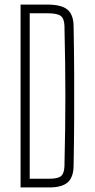

<svg xmlns="http://www.w3.org/2000/svg" viewBox="-20 -820 414 840"><path d="M70 0V-800H186Q248 -800 274.5 -778.5Q301 -757 302 -707Q304 -597 304.5 -498.5Q305 -400 304.5 -301.5Q304 -203 302 -93Q301 -44 276 -22Q251 0 195 0ZM110 -38H195Q234 -38 247.5 -50Q261 -62 262 -93Q264 -183 265 -257Q266 -331 266 -400Q266 -469 265 -543Q264 -617 262 -707Q261 -739 245.5 -750.5Q230 -762 186 -762H110Z"/></svg>

Font: Big Shoulders Text Thin
Style: Regular
Weight: 100
Designer: Patric King
Foundry: XO Type Co
Version: Version 1.000; ttfautohint (v1.8.2)